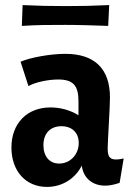

<svg xmlns="http://www.w3.org/2000/svg" viewBox="-20 -724 522 756"><path d="M165 12C224 12 276 -20 302 -72C308 -22 345 7 394 7C412 7 430 3 451 -4L467 -100C454 -97 444 -96 437 -96C412 -96 404 -108 404 -139C404 -168 413 -301 413 -340C413 -453 353 -512 237 -512C180 -512 100 -498 61 -481L92 -385C118 -400 169 -411 209 -411C267 -411 289 -388 289 -326V-270C258 -290 218 -301 179 -301C86 -301 25 -238 25 -143C25 -51 81 12 165 12ZM213 -80C175 -80 151 -108 151 -152C151 -199 178 -227 222 -227C264 -227 290 -201 290 -161C290 -115 256 -80 213 -80ZM410 -704C346 -701 302 -700 239 -700C175 -700 132 -701 69 -704L66 -622C129 -626 173 -626 236 -626C299 -626 342 -624 406 -622Z"/></svg>

Font: CantoraOne
Style: Regular
Weight: 400
Designer: Pablo Impallari, Rodrigo Fuenzalida
Foundry: Pablo Impallari
Version: Version 1.001